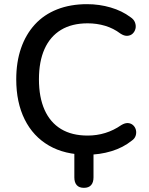

<svg xmlns="http://www.w3.org/2000/svg" viewBox="-20 -734 716 922"><path d="M383 168Q360 168 348.5 155Q337 142 337 118V-47H429V118Q429 142 417.5 155Q406 168 383 168ZM398 9Q291 9 215 -35Q139 -79 98.5 -160.5Q58 -242 58 -353Q58 -436 81 -502.5Q104 -569 147.5 -616.5Q191 -664 254.5 -689Q318 -714 398 -714Q457 -714 511.5 -698Q566 -682 606 -652Q623 -641 628.5 -625.5Q634 -610 630.5 -596Q627 -582 617 -572.5Q607 -563 591.5 -562Q576 -561 558 -573Q525 -598 485 -610Q445 -622 401 -622Q325 -622 273 -590.5Q221 -559 194 -499Q167 -439 167 -353Q167 -267 194 -206.5Q221 -146 273 -114.5Q325 -83 401 -83Q445 -83 485.5 -95.5Q526 -108 562 -133Q580 -144 594.5 -143Q609 -142 619 -133Q629 -124 632.5 -110.5Q636 -97 631.5 -82.5Q627 -68 612 -58Q571 -25 515 -8Q459 9 398 9Z"/></svg>

Font: Nunito SemiBold
Style: Regular
Weight: 600
Designer: Vernon Adams
Foundry: Vernon Adams
Version: Version 3.602